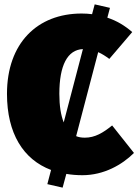

<svg xmlns="http://www.w3.org/2000/svg" viewBox="-20 -781 634 880"><path d="M594 -80 494 -206C452 -172 415 -150 369 -150C354 -150 341 -152 329 -157L430 -542C448 -534 465 -523 481 -511L586 -634C553 -663 515 -686 472 -700L484 -745L414 -761L402 -716C387 -718 371 -719 354 -719C151 -719 12 -583 12 -351C12 -169 87 -50 214 -2L197 63L267 79L284 16C307 20 332 22 358 22C456 22 540 -26 594 -80ZM252 -351C252 -481 289 -553 360 -556L272 -220C259 -253 252 -296 252 -351Z"/></svg>

Font: Fira Sans Ultra
Style: Regular
Weight: 950
Designer: Carrois Corporate & Edenspiekermann AG
Foundry: Carrois Corporate GbR & Edenspiekermann AG
Version: Version 4.203;PS 004.203;hotconv 1.0.88;makeotf.lib2.5.64775